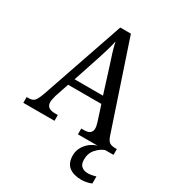

<svg xmlns="http://www.w3.org/2000/svg" viewBox="-221 -841 1097 1206"><g transform="rotate(30 327.5 -238.5)"><path d="M1 0V-42H18Q44 -42 57.5 -57Q71 -72 88 -120L292 -714H369L577 -92Q587 -62 601.5 -52Q616 -42 644 -42H655V0H397V-42H418Q473 -42 473 -86Q473 -95 470.5 -106.5Q468 -118 464 -131L429 -239H188L154 -138Q151 -126 148 -112.5Q145 -99 145 -89Q145 -42 205 -42H227V0ZM206 -289H412L355 -470Q340 -514 328.5 -552Q317 -590 310 -623Q303 -590 293 -556Q283 -522 269 -479ZM559 237Q501 237 468 211.5Q435 186 435 130Q435 98 450 71Q465 44 489 25.5Q513 7 540 0H595Q565 10 537 40.5Q509 71 509 118Q509 151 526.5 166Q544 181 572 181Q597 181 630 171V222Q615 229 594.5 233Q574 237 559 237Z"/></g></svg>

Font: Noto Serif SemiCondensed
Style: Regular
Weight: 400
Width: 4
Designer: Monotype Design Team
Foundry: Monotype Imaging Inc.
Version: Version 2.013